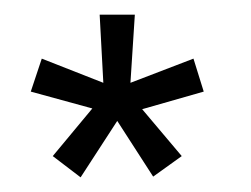

<svg xmlns="http://www.w3.org/2000/svg" viewBox="-20 -575 342 262"><path d="M158 -462 244 -495 258 -450 174 -426 228 -362 189 -334 140 -410 90 -333 52 -362 106 -427 22 -450 37 -495 121 -462 116 -555H164Z"/></svg>

Font: Bhavuka
Style: Regular
Weight: 400
Version: 2.94.0; ttfautohint (v1.2) -l 7 -r 28 -G 50 -x 13 -D deva -f